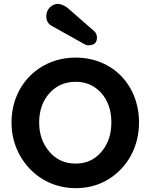

<svg xmlns="http://www.w3.org/2000/svg" viewBox="-20 -964 784 1000"><path d="M333 -922C317 -935 300 -942 283 -944C250 -944 221 -916 221 -880C221 -857 230 -840 248 -830L416 -736C423 -733 429 -728 440 -728C470 -728 485 -741 485 -768C485 -782 480 -794 469 -803ZM374 16C437 16 494 1 544 -30C643 -90 704 -198 704 -326C704 -521 566 -664 374 -664C184 -664 40 -521 40 -326C40 -263 55 -206 84 -154C143 -49 249 16 374 16ZM374 -112C319 -112 273 -132 238 -173C202 -214 184 -265 184 -326C184 -388 202 -439 238 -479C273 -518 319 -538 374 -538C429 -538 473 -518 508 -479C543 -439 560 -388 560 -326C560 -265 543 -214 508 -173C473 -132 429 -112 374 -112Z"/></svg>

Font: Dongle
Style: Bold
Weight: 700
Designer: Yanghee Ryu
Foundry: Yanghee Ryu
Version: Version 2.000